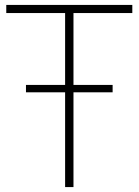

<svg xmlns="http://www.w3.org/2000/svg" viewBox="-20 -760 563 780"><path d="M244.5 0V-707H5.5V-740H517.5V-707H278.5V0ZM85.5 -385V-415H437.5V-385Z"/></svg>

Font: Encode Sans Semi Condensed Thin
Style: Regular
Weight: 100
Width: 4
Designer: Multiple Designers
Foundry: Impallari Type
Version: Version 3.000; ttfautohint (v1.8.3) -l 8 -r 50 -G 200 -x 14 